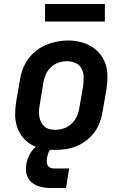

<svg xmlns="http://www.w3.org/2000/svg" viewBox="-20 -744 640 963"><path d="M255 8Q224 8 193 2Q162 -4 136.5 -19Q111 -34 92.5 -57.5Q74 -81 65 -109.5Q56 -138 56 -169.5Q56 -201 61 -233L80 -343Q84 -370 94 -397Q104 -424 121 -447.5Q138 -471 161.5 -489.5Q185 -508 211.5 -519Q238 -530 265.5 -535.5Q293 -541 321 -541Q353 -541 383 -533.5Q413 -526 438.5 -511Q464 -496 482.5 -472.5Q501 -449 510 -420.5Q519 -392 519 -360.5Q519 -329 514 -297L495 -187Q491 -160 481.5 -133Q472 -106 455 -82.5Q438 -59 414.5 -40.5Q391 -22 364.5 -11Q338 0 310 4Q282 8 255 8ZM257 -93Q279 -93 301 -100.5Q323 -108 339.5 -124Q356 -140 365.5 -161Q375 -182 378 -203L397 -313Q400 -336 399.5 -358.5Q399 -381 389 -400Q379 -419 359 -428Q339 -437 316 -437Q294 -437 272.5 -429.5Q251 -422 234.5 -406Q218 -390 209 -369Q200 -348 197 -327L179 -217Q176 -202 175.5 -187Q175 -172 177.5 -157.5Q180 -143 186.5 -130.5Q193 -118 203.5 -109Q214 -100 228 -96.5Q242 -93 257 -93ZM311 199H236Q218 199 201 196.5Q184 194 168 188Q152 182 139.5 171.5Q127 161 119.5 146.5Q112 132 110.5 114.5Q109 97 112 79Q116 56 127.5 33Q139 10 158.5 -7Q178 -24 202 -31Q226 -38 250 -38L244 0Q237 0 231.5 6.5Q226 13 223.5 20Q221 27 219 34Q217 41 216 48Q214 58 214.5 68Q215 78 219.5 86Q224 94 233 97.5Q242 101 252 101H327ZM206 -636V-724H506V-636Z"/></svg>

Font: Iosevka Curly Slab Extended
Style: Bold Italic
Weight: 700
Width: 7
Italic angle: -9°
Monospace: yes
Designer: Belleve Invis
Foundry: Belleve Invis
Version: Version 11.0.0; ttfautohint (v1.8.3)